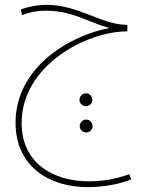

<svg xmlns="http://www.w3.org/2000/svg" viewBox="-20 -376 616 790"><path d="M341 394C404 394 472 382 520 362L512 341C469 356 416 370 345 370C200 370 69 296 69 130C69 -106 335 -247 504 -247V-274H496C395 -277 300 -356 173 -356C133 -356 94 -348 66 -337L70 -314C97 -323 124 -332 170 -332C282 -332 351 -280 431 -261C267 -230 44 -100 44 129C44 306 179 394 341 394ZM334 61C348 61 360 49 360 35C360 20 348 8 334 8C319 8 307 20 307 35C307 49 319 61 334 61ZM335 169C349 169 361 157 361 143C361 128 349 116 335 116C320 116 308 128 308 143C308 157 320 169 335 169Z"/></svg>

Font: Noto Sans Arabic SemCond Thin
Style: Regular
Weight: 100
Width: 4
Designer: Monotype Design Team, Nadine Chahine, Nizar Qandah and Khaled Hosny
Foundry: Monotype Imaging Inc.
Version: Version 2.012